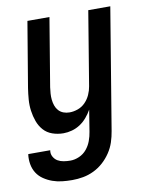

<svg xmlns="http://www.w3.org/2000/svg" viewBox="-96 -582 680 867"><g transform="rotate(-10 244.0 -148.5)"><path d="M165 223Q142 223 119 220.5Q96 218 75 210.5Q54 203 35.5 190.5Q17 178 5.5 160Q-6 142 -10 119.5Q-14 97 -11 74L-10 73H90Q87 89 94.5 102.5Q102 116 114 123Q126 130 141 132.5Q156 135 172 135Q192 135 212.5 126Q233 117 247 100Q261 83 268.5 62.5Q276 42 279 22L295 -77Q285 -59 271 -42.5Q257 -26 239.5 -14.5Q222 -3 202 2.5Q182 8 163 8Q136 8 112 -0.5Q88 -9 72 -27Q56 -45 47.5 -68.5Q39 -92 35.5 -117.5Q32 -143 34 -169Q36 -195 40 -221L90 -520H191L139 -207Q137 -193 136 -178.5Q135 -164 136.5 -150Q138 -136 142.5 -123Q147 -110 156 -100Q165 -90 178 -85Q191 -80 206 -80Q225 -80 244.5 -87Q264 -94 278.5 -109Q293 -124 301.5 -143Q310 -162 313 -181L369 -520H470L378 36Q374 61 366 85.5Q358 110 343 132.5Q328 155 308 173Q288 191 264 202.5Q240 214 215 218.5Q190 223 165 223Z"/></g></svg>

Font: Iosevka Semibold
Style: Italic
Weight: 600
Italic angle: -9°
Monospace: yes
Designer: Belleve Invis
Foundry: Belleve Invis
Version: Version 32.5.0; ttfautohint (v1.8.4)